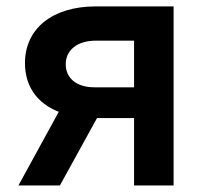

<svg xmlns="http://www.w3.org/2000/svg" viewBox="-20 -565 612 585"><path d="M388.5 0H508.9V-545.5H272C138.5 -545.5 55.8 -476.9 56.1 -372.2C56.1 -302.2 93.4 -249.6 159.1 -224.4L36.2 0H162.6L275.6 -205.3H292.3H388.5ZM180.4 -369.3C180 -410.2 213.1 -441.1 272 -441.1H388.5V-299H267.8C211.3 -299 180 -328.5 180.4 -369.3Z"/></svg>

Font: Margiela Sans Semi Bold
Style: Regular
Weight: 600
Designer: Stefan Endress, Andreas Faust
Version: Version 1.100;FEAKit 1.0